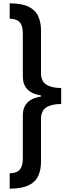

<svg xmlns="http://www.w3.org/2000/svg" viewBox="-20 -906 415 1152"><path d="M38 -886Q110 -886 151 -866Q192 -846 209 -809.5Q226 -773 226 -723V-467Q226 -419 257.5 -398.5Q289 -378 347 -378V-282Q289 -282 257.5 -261.5Q226 -241 226 -192V64Q226 114 209 150.5Q192 187 150.5 206.5Q109 226 38 226V134Q80 133 98.5 112Q117 91 117 46V-214Q117 -310 226 -327V-333Q117 -350 117 -447V-707Q117 -752 98.5 -772.5Q80 -793 38 -794Z"/></svg>

Font: Noto Sans Kannada UI Condensed SemiBold
Style: Regular
Weight: 600
Width: 3
Designer: Jelle Bosma - Monotype Design Team
Foundry: Monotype Imaging Inc.
Version: Version 2.005; ttfautohint (v1.8.4.7-5d5b)